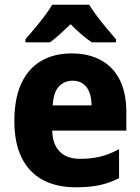

<svg xmlns="http://www.w3.org/2000/svg" viewBox="-20 -786 596 816"><path d="M284 -559Q357 -559 409.5 -530Q462 -501 489.5 -445.5Q517 -390 517 -309V-231H202Q203 -174 233 -142.5Q263 -111 321 -111Q368 -111 406.5 -120.5Q445 -130 486 -152V-29Q448 -9 405 0.5Q362 10 302 10Q221 10 162.5 -21Q104 -52 72.5 -115Q41 -178 41 -271Q41 -367 70.5 -431Q100 -495 155 -527Q210 -559 284 -559ZM289 -443Q253 -443 230 -418Q207 -393 204 -338H369Q369 -370 360 -393.5Q351 -417 333 -430Q315 -443 289 -443ZM359 -766Q373 -743 392.5 -717Q412 -691 433.5 -665.5Q455 -640 473 -619V-606H370Q348 -621 326 -640Q304 -659 280 -683Q255 -659 234 -640Q213 -621 192 -606H88V-619Q105 -638 127 -664.5Q149 -691 169.5 -718Q190 -745 202 -766Z"/></svg>

Font: Noto Sans Khmer SemiCondensed ExtraBold
Style: Regular
Weight: 800
Width: 4
Designer: Danh Hong and the Monotype Design Team
Foundry: Monotype Imaging Inc.
Version: Version 2.004